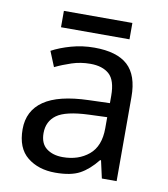

<svg xmlns="http://www.w3.org/2000/svg" viewBox="-79 -744 718 820"><g transform="rotate(10 280.5 -333.5)"><path d="M288 -545Q386 -545 433 -502Q480 -459 480 -365V0H416L399 -76H395Q360 -32 321.5 -11Q283 10 215 10Q142 10 94 -28.5Q46 -67 46 -149Q46 -229 109 -272.5Q172 -316 303 -320L394 -323V-355Q394 -422 365 -448Q336 -474 283 -474Q241 -474 203 -461.5Q165 -449 132 -433L105 -499Q140 -518 188 -531.5Q236 -545 288 -545ZM314 -259Q214 -255 175.5 -227Q137 -199 137 -148Q137 -103 164.5 -82Q192 -61 235 -61Q303 -61 348 -98.5Q393 -136 393 -214V-262ZM429 -677V-606H132V-677Z"/></g></svg>

Font: Noto Sans Hebrew Droid
Style: Regular
Weight: 400
Designer: Monotype Design Team
Foundry: Monotype Imaging Inc.
Version: Version 1.100